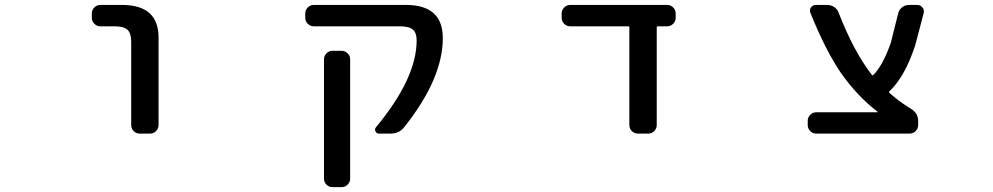

<svg xmlns="http://www.w3.org/2000/svg" viewBox="-20 -565 4040 781"><path d="M387.7 -458Q374 -458 363.8 -468.3Q353.5 -478.5 353.5 -492.2V-509.8Q353.5 -524.4 363.8 -534.7Q374 -544.9 387.7 -544.9H476.6Q626 -544.9 625 -410.2V-56.6Q625 -42 614.7 -31.7Q604.5 -21.5 590.8 -21.5H547.9Q534.2 -21.5 523.9 -31.7Q513.7 -42 513.7 -56.6V-394.5Q513.7 -429.7 498.5 -443.8Q483.4 -458 445.3 -458Z M1781.2 -410.2Q1781.2 -245.1 1625 -48.8Q1604.5 -21.5 1568.4 -21.5H1521.5Q1511.7 -21.5 1507.3 -30.8Q1502.9 -40 1509.8 -47.9Q1674.8 -247.1 1674.8 -400.4Q1674.8 -431.6 1659.2 -444.8Q1643.6 -458 1606.4 -458H1255.9Q1242.2 -458 1231.9 -468.3Q1221.7 -478.5 1221.7 -492.2V-509.8Q1221.7 -524.4 1231.9 -534.7Q1242.2 -544.9 1255.9 -544.9H1631.8Q1781.2 -544.9 1781.2 -410.2ZM1332 196.3Q1318.4 196.3 1308.1 186Q1297.9 175.8 1297.9 162.1V-324.2Q1297.9 -337.9 1308.1 -348.1Q1318.4 -358.4 1332 -358.4H1369.1Q1383.8 -358.4 1394 -348.1Q1404.3 -337.9 1404.3 -324.2V162.1Q1404.3 175.8 1394 186Q1383.8 196.3 1369.1 196.3Z M2651.4 -56.6Q2651.4 -42 2641.1 -31.7Q2630.9 -21.5 2616.2 -21.5H2575.2Q2560.5 -21.5 2550.3 -31.7Q2540 -42 2540 -56.6V-453.1Q2540 -458 2536.1 -458H2299.8Q2285.2 -458 2274.9 -468.3Q2264.6 -478.5 2264.6 -492.2V-509.8Q2264.6 -524.4 2274.9 -534.7Q2285.2 -544.9 2299.8 -544.9H2694.3Q2708 -544.9 2718.3 -534.7Q2728.5 -524.4 2728.5 -509.8V-492.2Q2728.5 -478.5 2718.3 -468.3Q2708 -458 2694.3 -458H2655.3Q2651.4 -458 2651.4 -453.1Z M3548.8 -108.4Q3549.8 -108.4 3549.8 -109.4Q3549.8 -110.4 3548.8 -111.3Q3467.8 -172.9 3400.4 -268.6Q3337.9 -360.4 3276.4 -512.7Q3271.5 -524.4 3278.8 -534.7Q3286.1 -544.9 3298.8 -544.9H3345.7Q3360.4 -544.9 3373.5 -536.1Q3386.7 -527.3 3391.6 -512.7Q3453.1 -354.5 3526.4 -260.7Q3529.3 -256.8 3532.2 -259.8Q3570.3 -296.9 3603.5 -390.6L3633.8 -511.7Q3637.7 -526.4 3649.9 -535.6Q3662.1 -544.9 3677.7 -544.9H3710.9Q3724.6 -544.9 3732.4 -534.2Q3738.3 -527.3 3738.3 -518.6Q3738.3 -515.6 3737.3 -511.7L3703.1 -381.8Q3661.1 -252.9 3597.7 -193.4Q3594.7 -190.4 3597.7 -187.5Q3637.7 -151.4 3684.6 -123Q3714.8 -105.5 3714.8 -72.3V-56.6Q3714.8 -42 3704.6 -31.7Q3694.3 -21.5 3679.7 -21.5H3300.8Q3286.1 -21.5 3275.9 -31.7Q3265.6 -42 3265.6 -56.6V-74.2Q3265.6 -87.9 3275.9 -98.1Q3286.1 -108.4 3300.8 -108.4Z"/></svg>

Font: Gen Jyuu Gothic L Monospace Medium
Style: Regular
Weight: 500
Designer: [Source Han Sans]
Ryoko NISHIZUKA  (kana & ideographs); Paul D. Hunt (Latin, Greek & Cyrillic); Wenlong ZHANG  (bopomofo
Version: Version 1.002.20150607